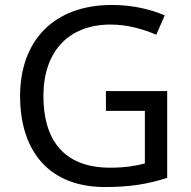

<svg xmlns="http://www.w3.org/2000/svg" viewBox="-20 -744 768 774"><path d="M407 -377V-297H564V-85C528 -76 487 -68 424 -68C232 -68 155 -186 155 -357C155 -535 255 -645 426 -645C494 -645 559 -626 610 -604L644 -682C583 -708 511 -724 431 -724C197 -724 61 -580 61 -357C61 -131 181 10 403 10C503 10 577 -2 654 -27V-377Z"/></svg>

Font: Noto Sans Caucasian Albanian
Style: Regular
Weight: 400
Designer: Monotype Design Team
Foundry: Monotype Imaging Inc.
Version: Version 2.005